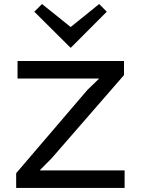

<svg xmlns="http://www.w3.org/2000/svg" viewBox="-20 -931 697 951"><path d="M597.2 -86.9V0H60.1V-73.2L413.1 -485.8L469.2 -540V-542H66.9V-628.9H594.2V-559.1L234.9 -146L178.2 -88.9V-86.9ZM471.2 -911.1 508.8 -873 331.1 -694.8H329.1L149.9 -873L188 -911.1L329.1 -797.9H331.1Z"/></svg>

Font: Sinkin Sans 400 Regular
Style: Regular
Weight: 400
Designer: Keith Bates
Foundry: K-Type
Version: Sinkin Sans (version 1.0)  by Keith Bates   •   © 2014   www